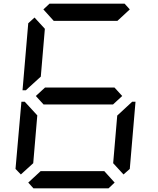

<svg xmlns="http://www.w3.org/2000/svg" viewBox="-20 -1020 856 1040"><path d="M93 -75 64 -105 96 -469H114L126 -456L182 -395L160 -136ZM134 -544 120 -531H102L133 -894L167 -925L223 -864L201 -605ZM215 -969 248 -1000H655L683 -969L616 -907H271ZM600 -546 642 -500 592 -454H216L174 -500L224 -546ZM601 -31 568 0H161L133 -31L200 -93H545ZM682 -456 696 -469H714L683 -105L649 -75L593 -136L615 -394Z"/></svg>

Font: DSEG7 Classic Mini
Style: Italic
Weight: 400
Italic angle: -5°
Designer: Keshikan(Twitter:@keshinomi_88pro)
Version: Version 0.46